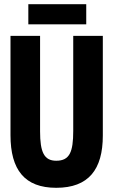

<svg xmlns="http://www.w3.org/2000/svg" viewBox="-20 -885 540 915"><path d="M115 -769H391V-865H115ZM248 10C402 10 470 -77 470 -239V-714H329V-261C329 -161 312 -119 248 -119C190 -119 171 -160 171 -259V-714H30V-241C30 -75 98 10 248 10Z"/></svg>

Font: Noto Sans Mono ExtraCondensed ExtraBold
Style: Regular
Weight: 800
Width: 2
Designer: Monotype Design Team
Foundry: Monotype Imaging Inc.
Version: Version 2.014